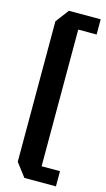

<svg xmlns="http://www.w3.org/2000/svg" viewBox="-116 -682 453 817"><g transform="rotate(15 110.5 -273.0)"><path d="M37 -583 81 -641H221V-574H140V28H221V95H82L37 36Z"/></g></svg>

Font: Shorif Bongobondhu ANSI V1
Style: Regular
Weight: 400
Designer: Shorif Uddin Shishir, Shorif art & Design, e-mail : shorifart@gmail.com, facebook : Shorif2001
Foundry: Lipighor Font Foundry
Version: Designed by Shorif Uddin Shishir | Developed by Niladri Shek